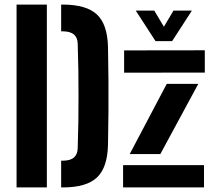

<svg xmlns="http://www.w3.org/2000/svg" viewBox="-20 -820 934 840"><path d="M52.5 0V-800H185V0ZM247.5 0V-117H255Q287.5 -117 303.5 -131Q319.5 -145 320 -172.5Q322 -232 322.8 -288.5Q323.5 -345 323.5 -400.5Q323.5 -456 322.8 -512.5Q322 -569 320 -628Q319.5 -655.5 303.2 -669.2Q287 -683 253.5 -683H247.5V-800H253.5Q358 -800 404.2 -756.5Q450.5 -713 452.5 -613Q454 -537 454.5 -468.8Q455 -400.5 454.5 -332.2Q454 -264 452.5 -188Q450.5 -87.5 404.5 -43.8Q358.5 0 255 0ZM518.5 0V-97.5H872.5V0ZM523 -502V-599.5L876 -600V-502.5ZM547.5 -146 709.5 -453H847.5L681.5 -146ZM660.5 -640 574 -773.5H655L697 -703L739 -773.5H819.5L733 -640Z"/></svg>

Font: Big Shoulders Stencil Text Thin ExtraBold
Style: Regular
Weight: 800
Version: Version 2.001